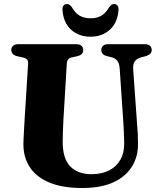

<svg xmlns="http://www.w3.org/2000/svg" viewBox="-20 -921 798 960"><path d="M597 -305 578.5 -577.5Q577 -602.5 567.2 -616.2Q557.5 -630 537 -635L518 -639.5Q500.5 -644 493.5 -651.5Q486.5 -659 486.5 -671.5Q486.5 -684.5 495.5 -692.2Q504.5 -700 521 -700H704Q720.5 -700 729.5 -692.2Q738.5 -684.5 738.5 -671.5Q738.5 -659 730.8 -651.8Q723 -644.5 706.5 -639.5L688.5 -635Q661.5 -627.5 652.8 -612.5Q644 -597.5 646 -573L665 -306.5Q667.5 -280.5 668.8 -255.5Q670 -230.5 670 -203Q671 -140 640.8 -89.8Q610.5 -39.5 548.5 -10.2Q486.5 19 390.5 19Q292.5 19 227 -8.2Q161.5 -35.5 129 -85.2Q96.5 -135 97 -202Q97 -212.5 97.8 -228Q98.5 -243.5 99.8 -266.5Q101 -289.5 103 -322L120.5 -602Q121.5 -616.5 115 -623.8Q108.5 -631 90.5 -634.5L68 -639.5Q36.5 -646.5 36.5 -671.5Q36.5 -684.5 45.5 -692.2Q54.5 -700 71 -700H361.5Q378.5 -700 387.2 -692.2Q396 -684.5 396 -671.5Q396 -659 388.8 -651.2Q381.5 -643.5 364.5 -639.5L341 -634.5Q327.5 -632 321.2 -624.5Q315 -617 314 -603L297 -321Q295 -288 294.5 -261Q294 -234 293.5 -214Q293 -128 331.2 -89Q369.5 -50 437.5 -50Q488.5 -50 525.2 -68.8Q562 -87.5 581.8 -122Q601.5 -156.5 601 -204.5Q600.5 -240 599.2 -262.5Q598 -285 597 -305ZM432.5 -829.5Q465 -829.5 487.2 -842.8Q509.5 -856 525 -884Q531.5 -892.5 537.5 -896.8Q543.5 -901 550 -901Q562 -901 568 -892.2Q574 -883.5 572.5 -869.5Q567.5 -806.5 529 -772Q490.5 -737.5 432.5 -737.5Q374.5 -737.5 336 -772Q297.5 -806.5 292.5 -869.5Q291 -883.5 297 -892.2Q303 -901 314.5 -901Q322 -901 327.8 -896.8Q333.5 -892.5 340 -884Q356 -855.5 378.8 -842.5Q401.5 -829.5 432.5 -829.5Z"/></svg>

Font: Fraunces
Style: Bold
Weight: 700
Version: Version 1.000;[b76b70a41]